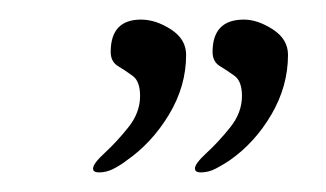

<svg xmlns="http://www.w3.org/2000/svg" viewBox="-20 -524 333 196"><path d="M185 -348Q179 -348 179 -352Q179 -357 191 -368Q203 -379 215 -394Q227 -409 227 -426Q227 -441 219.5 -446.5Q212 -452 204.5 -456.5Q197 -461 197 -471Q197 -504 229 -504Q243 -504 258.5 -494Q274 -484 274 -468Q274 -436 257 -407Q240 -378 214 -360Q208 -356 200.5 -352Q193 -348 185 -348ZM81 -348Q75 -348 75 -352Q75 -357 87 -368Q99 -379 111 -394Q123 -409 123 -426Q123 -441 115.5 -446.5Q108 -452 100.5 -456.5Q93 -461 93 -471Q93 -504 124 -504Q139 -504 154.5 -494Q170 -484 170 -468Q170 -436 152.5 -407Q135 -378 109 -360Q104 -356 96.5 -352Q89 -348 81 -348Z"/></svg>

Font: The Nautigal
Style: Regular
Weight: 400
Designer: Robert E. Leuschke
Foundry: Robert E. Leuschke
Version: Version 1.100; ttfautohint (v1.8.3)